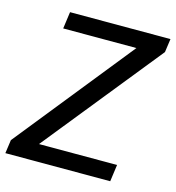

<svg xmlns="http://www.w3.org/2000/svg" viewBox="-119 -790 805 879"><g transform="rotate(15 283.5 -350.0)"><path d="M-5 -64 441 -620H94L105 -700H581L572 -636L124 -80H494L483 0H-14Z"/></g></svg>

Font: Pathway Extreme 8pt Thin 12pt Medium
Style: Italic
Weight: 500
Italic angle: -8°
Version: Version 1.001;gftools[0.9.26]